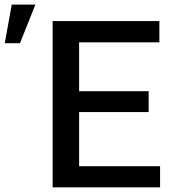

<svg xmlns="http://www.w3.org/2000/svg" viewBox="-100 -801 735 821"><path d="M584.5 -90.3H238.3V-321.8H535.6V-411.1H238.3V-620.1H581.5V-710.9H125V0H584.5ZM-79.6 -616.2H-14.6L51.3 -781.2H-49.8Z"/></svg>

Font: Bert Sans Medium
Style: Regular
Weight: 500
Designer: Christian Robertson (Google), Cristiano Sobral
Foundry: Google, Cristiano Sobral
Version: Version 3.101